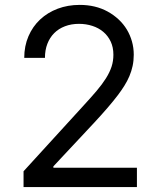

<svg xmlns="http://www.w3.org/2000/svg" viewBox="-20 -757 645 777"><path d="M315.3 -326.7Q347.3 -361.5 370.6 -388.8Q393.8 -416.2 408.9 -440.3Q424 -464.5 431.5 -487.2Q438.9 -509.9 438.9 -535.5Q438.9 -565.7 427.9 -589Q416.9 -612.2 397.9 -628.2Q378.9 -644.2 353.5 -652.3Q328.1 -660.5 299.7 -660.5Q268.5 -660.5 242.9 -650.7Q217.3 -641 199.4 -623Q181.5 -605.1 171.7 -579.7Q161.9 -554.3 161.9 -522.7H78.1Q78.1 -570.7 95.2 -610.3Q112.2 -649.9 142.4 -678.1Q172.6 -706.3 213.6 -721.8Q254.6 -737.2 302.6 -737.2Q366.5 -737.2 415.8 -710.2Q440.3 -696.7 460 -678.3Q479.8 -659.8 493.3 -637.4Q506.7 -615.1 514 -589.3Q521.3 -563.6 521.3 -535.5Q521.3 -511.7 516.7 -490.2Q512.1 -468.8 503.6 -448.7Q495 -428.6 483.3 -410Q471.6 -391.3 457.4 -372.5Q421.9 -325.6 359.4 -258.5L196 -83.8V-78.1H534.1V0H75.3V-63.9Z"/></svg>

Font: Inter P
Style: Regular
Weight: 400
Designer: Rasmus Andersson
Foundry: rsms
Version: Version 3.018;git-588b23468